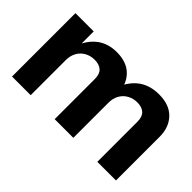

<svg xmlns="http://www.w3.org/2000/svg" viewBox="-73 -784 1057 1057"><g transform="rotate(45 456.0 -255.5)"><path d="M819.1 -462.3C790.4 -492.3 749.3 -507.3 695.7 -507.3C650.6 -507.3 612 -496.5 580.1 -474.9C555 -458 536.3 -435.2 520.9 -409.3C513.8 -429.6 502.8 -447.9 487.1 -463.8C458.5 -492.8 418.2 -507.3 366.6 -507.3C323.4 -507.3 286.4 -496.5 255.8 -474.9C230.1 -456.8 210.8 -432.5 195.3 -404.2V-497.7H53V-4.1H198.2V-277C198.2 -300.3 203.1 -320.4 212.8 -337.5C222.4 -354.6 235.8 -367.9 253 -377.2C270 -386.6 288.9 -391.3 309.5 -391.3C333.4 -391.3 351.9 -385.3 365.2 -373.4C378.4 -361.4 385 -342.9 385 -317.7V-4.1H530.2V-277C530.2 -300.3 535 -320.4 544.7 -337.5C554.4 -354.6 567.8 -367.9 584.9 -377.2C602 -386.6 620.9 -391.3 641.5 -391.3C665.4 -391.3 683.9 -385.3 697.2 -373.4C710.4 -361.4 717 -342.9 717 -317.7V-4.1H862.2V-344.8C862.2 -393.2 847.8 -432.4 819.1 -462.4Z"/></g></svg>

Font: Diatome
Style: Bold
Weight: 700
Designer: 15.100.17
Foundry: 15.100.17
Version: Version 1.004;Fontself Maker 3.5.8